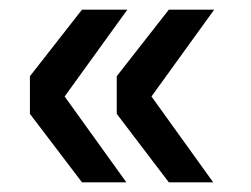

<svg xmlns="http://www.w3.org/2000/svg" viewBox="-20 -462 520 398"><path d="M244 -442 114 -262 242 -84H150L42 -226V-304L150 -442ZM424 -442 294 -262 422 -84H330L222 -226V-304L330 -442Z"/></svg>

Font: Liter
Style: Regular
Weight: 400
Designer: Anton Skugarov
Foundry: skugi
Version: Version 1.004; ttfautohint (v1.8.4.7-5d5b)